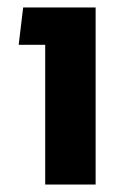

<svg xmlns="http://www.w3.org/2000/svg" viewBox="-20 -494 334 514"><path d="M101 0V-374H30L42 -474H236V0Z"/></svg>

Font: Kanit Medium
Style: Regular
Weight: 500
Designer: Katatrad Team
Foundry: CadsonDemak
Version: Version 2.000; ttfautohint (v1.8.3)